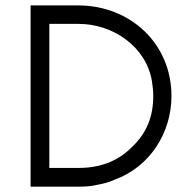

<svg xmlns="http://www.w3.org/2000/svg" viewBox="-20 -700 683 720"><path d="M623 -339.8C623 -538.1 466.8 -679.7 273.4 -679.7H94.7V0H273.4C295.9 0 322.3 -1 343.8 -6.8C366.2 -10.7 389.6 -16.6 410.2 -26.4C542 -74.2 623 -202.1 623 -339.8ZM554.7 -339.8C554.7 -261.7 529.3 -199.2 472.7 -146.5C418.9 -92.8 350.6 -70.3 275.4 -70.3H165V-610.4H275.4C403.3 -610.4 528.3 -525.4 549.8 -395.5C552.7 -377 554.7 -358.4 554.7 -339.8Z"/></svg>

Font: My Font
Style: Regular
Weight: 400
Designer: Alfredo Marco Pradil
Version: Version 0.001